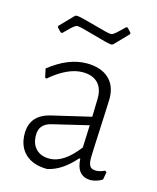

<svg xmlns="http://www.w3.org/2000/svg" viewBox="-102 -722 656 800"><g transform="rotate(15 226.5 -322.0)"><path d="M349 -650 366 -632V-626L309 -567L301 -564Q282 -566 220.5 -584Q159 -602 146 -602Q141 -602 135 -598Q129 -594 124 -589.5Q119 -585 109 -575Q99 -565 92 -558H85L68 -576V-582L125 -641L133 -643Q153 -641 214.5 -623.5Q276 -606 288 -606Q293 -606 299 -610Q305 -614 310 -618.5Q315 -623 325.5 -633Q336 -643 343 -650ZM224 -462Q285 -462 319 -431Q353 -400 353 -345Q353 -330 347.5 -216Q342 -102 342 -87Q342 -61 349.5 -50.5Q357 -40 375 -40Q393 -40 413 -50L420 -45L414 -12Q390 3 363 4Q303 2 300 -71H295Q238 -6 177 6Q117 6 83 -25.5Q49 -57 49 -113Q49 -194 137 -214L303 -253L305 -334Q305 -377 282 -399.5Q259 -422 217 -422Q153 -422 77 -357L71 -360L63 -397Q145 -462 224 -462ZM302 -216 147 -179Q96 -167 96 -119Q96 -81 117 -59.5Q138 -38 175 -38Q236 -38 298 -119Z"/></g></svg>

Font: Alegreya Sans SC Light
Style: Regular
Weight: 300
Designer: Juan Pablo del Peral
Foundry: Huerta Tipografica
Version: Version 2.007